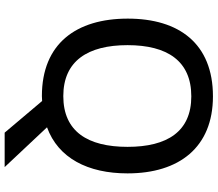

<svg xmlns="http://www.w3.org/2000/svg" viewBox="-75 -690 935 825"><g transform="rotate(90 392.5 -277.5)"><path d="M725 -358C725 -580 613 -725 394 -725C167 -725 60 -579 60 -359C60 -138 167 10 393 10C400 10 407 9 414 9L550 170H698L527 -12C659 -60 725 -187 725 -358ZM174 -358C174 -529 242 -632 394 -632C545 -632 611 -529 611 -358C611 -187 545 -82 393 -82C242 -82 174 -187 174 -358Z"/></g></svg>

Font: Noto Sans Bengali UI Medium
Style: Regular
Weight: 500
Designer: Jelle Bosma - Monotype Design Team
Foundry: Monotype Imaging Inc.
Version: Version 2.003